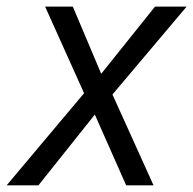

<svg xmlns="http://www.w3.org/2000/svg" viewBox="-56 -555 579 575"><path d="M228 -211.9 59.1 0H-36.1L195.8 -275.9L79.1 -535.2H162.1L247.1 -334L408.2 -535.2H502.9L280.8 -272L403.8 0H321.8Z"/></svg>

Font: CAA NEO Sans
Style: Italic
Weight: 400
Italic angle: -12°
Version: Version 1.10